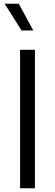

<svg xmlns="http://www.w3.org/2000/svg" viewBox="-20 -1013 296 1033"><path d="M88 0H168V-745H88ZM96 -849H159L81 -993H5Z"/></svg>

Font: Plus Jakarta Sans
Style: Regular
Weight: 400
Designer: Gumpita Rahayu
Foundry: Tokotype
Version: Version 2.004; ttfautohint (v1.8.3)